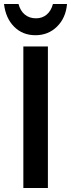

<svg xmlns="http://www.w3.org/2000/svg" viewBox="-44 -934 353 954"><path d="M194 -703H72V0H194ZM135 -843Q102 -843 79.5 -861.5Q57 -880 48 -914H-24Q-16 -844 26 -801.5Q68 -759 132 -759Q196 -759 239.5 -802Q283 -845 289 -914H219Q210 -880 188 -861.5Q166 -843 135 -843Z"/></svg>

Font: Geom Medium
Style: Bold
Weight: 500
Version: Version 1.102